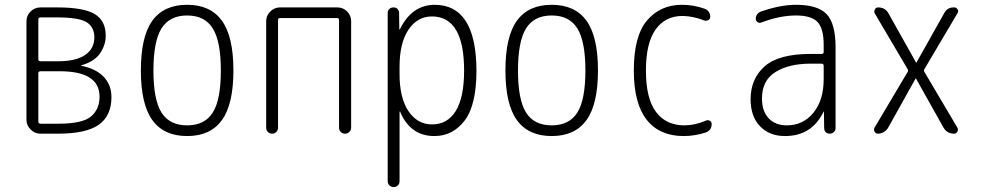

<svg xmlns="http://www.w3.org/2000/svg" viewBox="-20 -550 4040 790"><path d="M137.7 -249V-49.8Q137.7 -41 147.5 -41H220.7Q319.3 -41 354.5 -70.8Q389.6 -100.6 389.6 -152.3Q389.6 -257.8 222.7 -256.8H147.5Q137.7 -256.8 137.7 -249ZM137.7 -469.7V-306.6Q137.7 -297.9 147.5 -297.9H218.8Q292 -297.9 330.1 -323.7Q368.2 -349.6 368.2 -396.5Q368.2 -437.5 337.4 -458Q306.6 -478.5 210 -478.5H147.5Q137.7 -478.5 137.7 -469.7ZM146.5 0Q123 0 106 -17.1Q88.9 -34.2 88.9 -56.6V-462.9Q88.9 -486.3 106 -502.9Q123 -519.5 146.5 -519.5H214.8Q324.2 -519.5 369.6 -492.2Q415 -464.8 415 -403.3Q415 -365.2 392.1 -331.1Q369.1 -296.9 314.5 -281.2Q313.5 -281.2 313.5 -280.3L314.5 -279.3Q374 -267.6 406.2 -234.4Q438.5 -201.2 438.5 -150.4Q438.5 -73.2 386.2 -36.6Q334 0 219.7 0Z M855.5 -433.1Q822.3 -486.3 750 -486.3Q677.7 -486.3 644.5 -433.1Q611.3 -379.9 611.3 -259.8Q611.3 -139.6 644.5 -86.9Q677.7 -34.2 750 -34.2Q822.3 -34.2 855.5 -86.9Q888.7 -139.6 888.7 -259.8Q888.7 -379.9 855.5 -433.1ZM893.1 -55.7Q845.7 9.8 750 9.8Q654.3 9.8 606.9 -55.7Q559.6 -121.1 559.6 -260.3Q559.6 -399.4 606.9 -464.8Q654.3 -530.3 750 -530.3Q845.7 -530.3 893.1 -464.8Q940.4 -399.4 940.4 -260.3Q940.4 -121.1 893.1 -55.7Z M1075.2 -24.4V-462.9Q1075.2 -486.3 1092.3 -502.9Q1109.4 -519.5 1131.8 -519.5H1368.2Q1391.6 -519.5 1408.2 -502.9Q1424.8 -486.3 1424.8 -462.9V-25.4Q1424.8 -14.6 1417.5 -7.3Q1410.2 0 1399.9 0Q1389.6 0 1382.3 -6.8Q1375 -13.7 1375 -25.4V-467.8Q1375 -475.6 1367.2 -475.6H1131.8Q1124 -475.6 1124 -467.8V-24.4Q1124 -14.6 1117.2 -7.3Q1110.4 0 1100.1 0Q1089.8 0 1082.5 -6.8Q1075.2 -13.7 1075.2 -24.4Z M1624 -275.4V-245.1Q1624 -147.5 1660.6 -92.8Q1697.3 -38.1 1757.8 -38.1Q1821.3 -38.1 1855.5 -93.8Q1889.6 -149.4 1889.6 -259.8Q1889.6 -481.4 1757.8 -482.4Q1697.3 -482.4 1660.6 -427.7Q1624 -373 1624 -275.4ZM1575.2 195.3V-497.1Q1575.2 -506.8 1582 -513.2Q1588.9 -519.5 1599.1 -519.5Q1609.4 -519.5 1615.7 -513.2Q1622.1 -506.8 1622.1 -497.1L1623 -429.7Q1623 -428.7 1624 -428.7Q1626 -428.7 1626 -430.7Q1674.8 -529.3 1767.6 -530.3Q1939.5 -530.3 1940.4 -259.8Q1940.4 -117.2 1891.6 -53.7Q1842.8 9.8 1767.6 9.8Q1668.9 9.8 1627 -88.9Q1627 -90.8 1626 -90.8Q1624 -90.8 1624 -89.8V195.3Q1624 206.1 1617.2 212.9Q1610.4 219.7 1600.1 219.7Q1589.8 219.7 1582.5 212.9Q1575.2 206.1 1575.2 195.3Z M2355.5 -433.1Q2322.3 -486.3 2250 -486.3Q2177.7 -486.3 2144.5 -433.1Q2111.3 -379.9 2111.3 -259.8Q2111.3 -139.6 2144.5 -86.9Q2177.7 -34.2 2250 -34.2Q2322.3 -34.2 2355.5 -86.9Q2388.7 -139.6 2388.7 -259.8Q2388.7 -379.9 2355.5 -433.1ZM2393.1 -55.7Q2345.7 9.8 2250 9.8Q2154.3 9.8 2106.9 -55.7Q2059.6 -121.1 2059.6 -260.3Q2059.6 -399.4 2106.9 -464.8Q2154.3 -530.3 2250 -530.3Q2345.7 -530.3 2393.1 -464.8Q2440.4 -399.4 2440.4 -260.3Q2440.4 -121.1 2393.1 -55.7Z M2793 9.8Q2693.4 9.8 2640.6 -57.6Q2587.9 -125 2587.9 -259.8Q2587.9 -402.3 2642.6 -466.3Q2697.3 -530.3 2786.1 -530.3Q2833 -530.3 2877.9 -514.6Q2902.3 -505.9 2902.3 -480.5Q2902.3 -471.7 2894.5 -467.3Q2886.7 -462.9 2877.9 -465.8Q2833 -483.4 2789.1 -484.4Q2716.8 -484.4 2677.2 -428.2Q2637.7 -372.1 2637.7 -259.8Q2637.7 -144.5 2679.2 -89.4Q2720.7 -34.2 2795.9 -34.2Q2838.9 -34.2 2884.8 -53.7Q2892.6 -57.6 2900.4 -53.2Q2908.2 -48.8 2908.2 -40Q2908.2 -13.7 2883.8 -4.9Q2838.9 9.8 2793 9.8Z M3315.4 -288.1Q3225.6 -288.1 3170.4 -253.4Q3115.2 -218.8 3115.2 -144.5Q3115.2 -92.8 3142.6 -63.5Q3169.9 -34.2 3217.8 -34.2Q3284.2 -34.2 3326.7 -85.9Q3369.1 -137.7 3369.1 -224.6V-279.3Q3369.1 -288.1 3360.4 -288.1ZM3210 9.8Q3145.5 9.8 3106.9 -30.8Q3068.4 -71.3 3068.4 -141.6Q3068.4 -225.6 3126 -276.9Q3183.6 -328.1 3315.4 -328.1H3360.4Q3369.1 -328.1 3369.1 -335.9V-365.2Q3369.1 -432.6 3343.8 -459.5Q3318.4 -486.3 3254.9 -486.3Q3188.5 -486.3 3111.3 -457Q3104.5 -454.1 3097.2 -459Q3089.8 -463.9 3089.8 -471.7Q3089.8 -495.1 3112.3 -502.9Q3191.4 -530.3 3254.9 -530.3Q3344.7 -530.3 3381.3 -491.7Q3418 -453.1 3418 -355.5V-23.4Q3418 -13.7 3411.1 -6.8Q3404.3 0 3394 0Q3383.8 0 3377.4 -6.3Q3371.1 -12.7 3371.1 -23.4L3370.1 -89.8Q3370.1 -90.8 3369.1 -90.8Q3368.2 -90.8 3368.2 -89.8Q3320.3 9.8 3210 9.8Z M3578.1 -24.4 3713.9 -252.9Q3718.8 -259.8 3713.9 -266.6L3579.1 -495.1Q3575.2 -502.9 3579.6 -511.2Q3584 -519.5 3592.8 -519.5Q3622.1 -519.5 3635.7 -495.1L3749 -293Q3749 -292 3750 -292Q3751 -292 3751 -293L3865.2 -496.1Q3877.9 -520.5 3906.2 -519.5Q3915 -519.5 3919.9 -511.7Q3924.8 -503.9 3919.9 -496.1L3784.2 -266.6Q3779.3 -259.8 3784.2 -252.9L3918.9 -25.4Q3923.8 -17.6 3919.4 -8.8Q3915 0 3905.3 0Q3876 0 3861.3 -26.4L3749 -226.6Q3749 -227.5 3748 -227.5Q3747.1 -227.5 3747.1 -226.6L3634.8 -25.4Q3628.9 -14.6 3617.2 -7.3Q3605.5 0 3591.8 0Q3583 0 3578.6 -8.3Q3574.2 -16.6 3578.1 -24.4Z"/></svg>

Font: Rounded Mgen+ 2m light
Style: Regular
Weight: 200
Designer: [Source Han Sans]
Ryoko NISHIZUKA  (kana & ideographs); Paul D. Hunt (Latin, Greek & Cyrillic); Wenlong ZHANG  (bopomofo
Version: Version 1.059.20150602